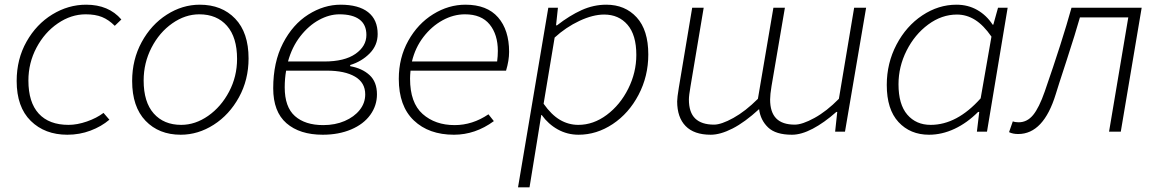

<svg xmlns="http://www.w3.org/2000/svg" viewBox="-20 -561 4935 818"><path d="M51 -216Q51 -309 93 -383.5Q135 -458 203 -499.5Q271 -541 347 -541Q443 -541 497 -478L469 -451Q443 -477 414.5 -488.5Q386 -500 345 -500Q283 -500 226.5 -461.5Q170 -423 135.5 -358Q101 -293 101 -218Q101 -125 145 -77Q189 -29 272 -29Q309 -29 350.5 -43.5Q392 -58 421 -80L446 -51Q412 -22 365.5 -4.5Q319 13 267 13Q171 13 111 -46Q51 -105 51 -216Z M543 -216Q543 -307 583.5 -381.5Q624 -456 690.5 -498.5Q757 -541 831 -541Q925 -541 982 -481.5Q1039 -422 1039 -312Q1039 -221 998 -146.5Q957 -72 890.5 -29.5Q824 13 750 13Q657 13 600 -46.5Q543 -106 543 -216ZM990 -310Q990 -402 947 -451Q904 -500 829 -500Q769 -500 714 -461.5Q659 -423 625.5 -358Q592 -293 592 -218Q592 -126 635 -77.5Q678 -29 752 -29Q812 -29 867 -67.5Q922 -106 956 -170.5Q990 -235 990 -310Z M1144 -185Q1144 -296 1185.5 -376.5Q1227 -457 1293.5 -499Q1360 -541 1431 -541Q1508 -541 1548.5 -509Q1589 -477 1589 -416Q1589 -368 1555 -333.5Q1521 -299 1472 -284V-279Q1523 -270 1554.5 -241Q1586 -212 1586 -159Q1586 -111 1557.5 -71.5Q1529 -32 1476 -9.5Q1423 13 1355 13Q1257 13 1200.5 -36Q1144 -85 1144 -185ZM1536 -159Q1536 -209 1492.5 -234.5Q1449 -260 1372 -260H1199Q1193 -226 1193 -189Q1193 -105 1236.5 -66.5Q1280 -28 1357 -28Q1408 -28 1448.5 -45.5Q1489 -63 1512.5 -92.5Q1536 -122 1536 -159ZM1361 -299Q1448 -299 1494.5 -331.5Q1541 -364 1541 -412Q1541 -456 1511.5 -478Q1482 -500 1426 -500Q1383 -500 1339 -476Q1295 -452 1259.5 -406.5Q1224 -361 1207 -299Z M1679 -225Q1679 -315 1719.5 -387.5Q1760 -460 1825.5 -500.5Q1891 -541 1963 -541Q2055 -541 2102 -487Q2149 -433 2149 -340Q2149 -303 2136 -260H1729Q1727 -240 1727 -226Q1727 -123 1780.5 -75.5Q1834 -28 1917 -28Q1993 -28 2061 -74L2084 -45Q2005 13 1914 13Q1807 13 1743 -48Q1679 -109 1679 -225ZM2098 -299Q2101 -322 2101 -344Q2101 -414 2066 -457Q2031 -500 1961 -500Q1912 -500 1865.5 -474.5Q1819 -449 1784 -403.5Q1749 -358 1735 -299Z M2316 -528H2357L2349 -453H2353Q2407 -495 2458 -518Q2509 -541 2563 -541Q2643 -541 2692.5 -487Q2742 -433 2742 -329Q2742 -236 2700.5 -157Q2659 -78 2590.5 -32.5Q2522 13 2445 13Q2397 13 2356.5 -9.5Q2316 -32 2288 -71H2286L2267 47L2236 237H2187ZM2691 -327Q2691 -412 2653.5 -455.5Q2616 -499 2554 -499Q2506 -499 2448.5 -472Q2391 -445 2343 -401L2296 -119Q2329 -72 2365.5 -50.5Q2402 -29 2444 -29Q2508 -29 2565 -71.5Q2622 -114 2656.5 -183Q2691 -252 2691 -327Z M2865 -129Q2865 -145 2872 -187L2929 -528H2978L2922 -194Q2915 -154 2915 -137Q2915 -82 2942 -56Q2969 -30 3022 -30Q3053 -30 3104.5 -58.5Q3156 -87 3209 -140L3275 -528H3324L3267 -194Q3261 -158 3261 -137Q3261 -83 3287 -56.5Q3313 -30 3366 -30Q3398 -30 3450 -58.5Q3502 -87 3554 -140L3619 -528H3670L3580 0H3538L3547 -84H3543Q3491 -38 3442.5 -12.5Q3394 13 3354 13Q3285 13 3252.5 -18Q3220 -49 3214 -96Q3153 -40 3101 -13.5Q3049 13 3008 13Q2937 13 2901 -24Q2865 -61 2865 -129Z M3758 -199Q3758 -292 3799.5 -371Q3841 -450 3909.5 -495.5Q3978 -541 4055 -541Q4104 -541 4143.5 -518.5Q4183 -496 4209 -456H4212L4232 -528H4273L4185 0H4142L4152 -84H4147Q4100 -37 4046.5 -12Q3993 13 3938 13Q3858 13 3808 -41Q3758 -95 3758 -199ZM4158 -142 4204 -405Q4170 -454 4134 -476.5Q4098 -499 4057 -499Q3992 -499 3934.5 -456.5Q3877 -414 3842.5 -345.5Q3808 -277 3808 -202Q3808 -116 3845.5 -72.5Q3883 -29 3945 -29Q4057 -29 4158 -142Z M4279 2 4295 -44Q4305 -40 4320 -40Q4356 -40 4381.5 -71Q4407 -102 4431 -171Q4506 -387 4545 -528H4844L4755 0H4705L4787 -487H4581Q4563 -423 4524 -303Q4485 -184 4478 -160Q4426 10 4318 10Q4295 10 4279 2Z"/></svg>

Font: Nebula Sans Light
Style: Regular
Weight: 300
Italic angle: -9°
Designer: Paul D. Hunt for Adobe (as Source Sans)
Foundry: Nebula Entertainment & Broadcasting LLC
Version: Version 1.010